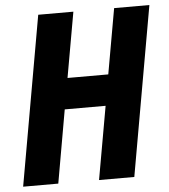

<svg xmlns="http://www.w3.org/2000/svg" viewBox="-52 -772 722 819"><g transform="rotate(-5 309.0 -362.5)"><path d="M142 -725H292.5L243 -445.5H417.5L467 -725H618L490 0H339L394.5 -313H219.5L164.5 0H14Z"/></g></svg>

Font: JuliaMono ExtraBold
Style: Italic
Weight: 800
Italic angle: -9°
Monospace: yes
Designer: cormullion
Foundry: corm
Version: Version 0.057; ttfautohint (v1.8.4)